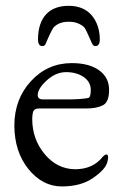

<svg xmlns="http://www.w3.org/2000/svg" viewBox="-20 -633 428 666"><path d="M111.8 -497.1Q112.3 -553.2 139.6 -583Q167 -612.8 218.3 -612.8Q269.5 -612.8 297.9 -580.1Q325.7 -546.9 326.2 -497.1Q326.2 -473.1 311 -473.1Q303.2 -473.1 298.8 -482.9Q294.9 -492.2 293.5 -495.1Q292 -498 285.6 -512.7Q279.3 -527.3 274.4 -535.2Q269.5 -543 254.4 -550.3Q239.3 -557.6 218.8 -557.6Q198.2 -557.6 183.6 -550.8Q168.9 -543 164.1 -535.2Q159.2 -527.3 152.3 -512.7Q146 -498 144.5 -495.6Q143.1 -493.2 139.2 -482.9Q135.3 -472.7 127 -473.1Q111.8 -473.1 111.8 -497.1ZM110.8 -303.2Q110.8 -288.1 129.9 -288.1H211.9Q258.8 -288.1 285.2 -293Q294.9 -293.9 294.9 -321.3Q294.9 -348.6 270 -366.2Q245.1 -382.8 209.5 -382.8Q173.8 -382.8 142.6 -354.5Q111.3 -326.2 110.8 -303.2ZM229 -414.1Q289.1 -414.1 323.7 -389.2Q358.4 -364.3 358.4 -321.3Q358.4 -278.3 336.4 -267.6Q314.9 -256.8 280.8 -256.8H117.2Q103 -256.8 97.7 -250.5Q92.3 -244.1 91.8 -220.2Q91.8 -150.4 134.8 -98.6Q177.7 -46.9 240.2 -45.9Q302.7 -45.9 336.9 -89.8Q343.8 -96.7 348.1 -97.2Q359.4 -97.7 352.5 -71.3Q345.7 -44.9 302.7 -15.6Q260.7 13.7 194.3 13.7Q127.9 13.7 79.1 -45.9Q30.3 -106 29.8 -197.3Q29.8 -289.1 87.4 -351.6Q145 -414.1 229 -414.1Z"/></svg>

Font: EBGaramond
Style: Regular
Weight: 400
Version: Version 000.012g